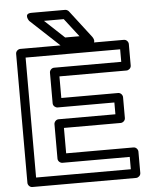

<svg xmlns="http://www.w3.org/2000/svg" viewBox="-62 -979 830 1054"><g transform="rotate(-5 353.0 -451.5)"><path d="M562 -333H249C234 -333 224 -319 224 -308V-118C224 -103 238 -93 249 -93H620V-25H98V-686H619V-617H249C234 -617 224 -603 224 -592V-423C224 -408 238 -398 249 -398H562ZM587 -283C598 -283 612 -293 612 -308V-423C612 -434 602 -448 587 -448H274V-567H644C655 -567 669 -577 669 -592V-711C669 -722 659 -736 644 -736H73C62 -736 48 -726 48 -711V0C48 11 58 25 73 25H645C656 25 670 15 670 0V-118C670 -129 660 -143 645 -143H274V-283ZM403 -777H324L216 -878H325ZM453 -727C502 -727 473 -767 473 -767L357 -918C353 -923 345 -928 337 -928H152C104 -928 135 -885 135 -885L297 -734C301 -731 308 -727 314 -727Z"/></g></svg>

Font: Asimov
Style: XWidOu
Weight: 500
Designer: Google
Version: Version 2.000980; 2014